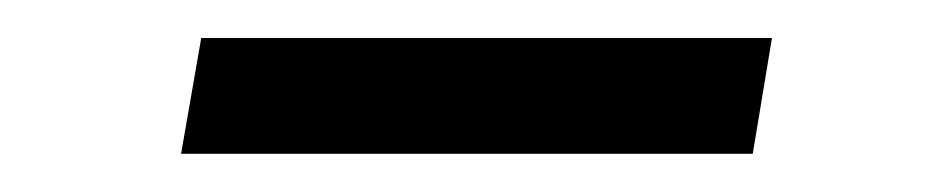

<svg xmlns="http://www.w3.org/2000/svg" viewBox="-20 -362 494 102"><path d="M390.1 -341.8 379.9 -280.3H76.2L86.9 -341.8Z"/></svg>

Font: Inter Light
Style: Italic
Weight: 300
Italic angle: -9.3988°
Designer: Rasmus Andersson
Foundry: rsms
Version: Version 4.001;git-66647c0bb